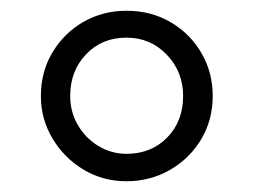

<svg xmlns="http://www.w3.org/2000/svg" viewBox="-20 -816 470 357"><path d="M215 -479Q171.5 -479 135.5 -500.5Q99.5 -522 77.8 -558.2Q56 -594.5 56 -637.5Q56 -683 77.8 -719Q99.5 -755 135.5 -775.5Q171.5 -796 215 -796Q261 -796 297.2 -774.8Q333.5 -753.5 354.5 -717.5Q375.5 -681.5 375.5 -637.5Q375.5 -592.5 353.8 -556.5Q332 -520.5 295.5 -499.8Q259 -479 215 -479ZM215.5 -530Q261 -530 290.8 -560.2Q320.5 -590.5 320.5 -637.5Q320.5 -682.5 290.2 -714.2Q260 -746 215 -746Q169.5 -746 140 -715Q110.5 -684 110.5 -637.5Q110.5 -608 124.8 -583.5Q139 -559 163 -544.5Q187 -530 215.5 -530Z"/></svg>

Font: Merriweather 48pt Light
Style: Regular
Weight: 300
Version: Version 2.100